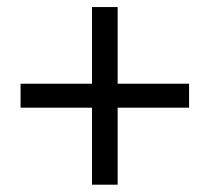

<svg xmlns="http://www.w3.org/2000/svg" viewBox="-20 -626 582 533"><path d="M235.4 -113.3V-327.1H37.1V-393.6H235.4V-606.4H306.6V-393.6H504.9V-327.1H306.6V-113.3Z"/></svg>

Font: Bpmf GenYo Gothic R
Style: R
Weight: 400
Foundry: But Ko
Version: Version 1.320